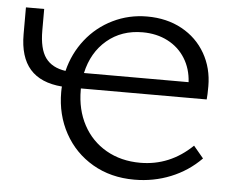

<svg xmlns="http://www.w3.org/2000/svg" viewBox="-49 -722 957 786"><g transform="rotate(5 429.5 -329.0)"><path d="M803 -105Q750 -51 679.5 -22.5Q609 6 530 6Q433 6 358.5 -37.5Q284 -81 242.5 -156.5Q201 -232 201 -325Q201 -341 202 -348Q114 -355 70.5 -404.5Q27 -454 27 -548V-658H102V-570Q102 -494 128.5 -457.5Q155 -421 211 -413Q229 -486 274 -543Q319 -600 384.5 -632Q450 -664 525 -664Q606 -664 668 -630Q730 -596 764.5 -536Q799 -476 799 -401Q799 -365 797 -347H280V-341Q280 -260 313.5 -197.5Q347 -135 408 -100Q469 -65 548 -65Q670 -65 762 -154ZM287 -411H717Q714 -466 687.5 -508.5Q661 -551 615.5 -574.5Q570 -598 512 -598Q426 -598 366 -547.5Q306 -497 287 -411Z"/></g></svg>

Font: Ysabeau Infant Medium
Style: Regular
Weight: 500
Designer: Christian Thalmann (Catharsis Fonts)
Version: Version 0.003